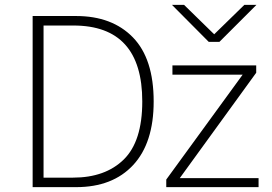

<svg xmlns="http://www.w3.org/2000/svg" viewBox="-20 -770 1121 790"><path d="M664.1 0V-31.2L978.5 -462.9H689.5V-501H1034.2V-470.7L719.7 -37.1H1043.9V0ZM114.3 0V-704.1H293Q441.4 -704.1 526.9 -616.2Q612.3 -528.3 612.3 -352.5Q612.3 -181.6 527.8 -90.8Q443.4 0 293 0ZM159.2 -39.1H280.3Q413.1 -39.1 489.3 -113.8Q565.4 -188.5 565.4 -352.5Q565.4 -665 282.2 -665H159.2ZM687.5 -750H737.3L861.3 -628.9L985.4 -750H1035.2L882.8 -597.7H838.9Z"/></svg>

Font: Gothic A1 ExtraLight
Style: Regular
Weight: 275
Designer: HanYang I&C Co.,Ltd.
Foundry: HanYang I&C Co.,Ltd.
Version: Version 2.50